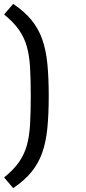

<svg xmlns="http://www.w3.org/2000/svg" viewBox="-20 -787 441 983"><path d="M47.5 176 1 121.5Q49.5 82.5 77 43.2Q104.5 4 117.5 -43Q130.5 -90 134 -151.5Q137.5 -213 137.5 -296Q137.5 -379 134 -440.2Q130.5 -501.5 117.5 -548.2Q104.5 -595 77 -634.2Q49.5 -673.5 1 -713L47.5 -767Q105.5 -728 141.2 -684.2Q177 -640.5 196.2 -586Q215.5 -531.5 222.5 -460.5Q229.5 -389.5 229.5 -296Q229.5 -202.5 222.5 -131.2Q215.5 -60 196.2 -5.2Q177 49.5 141.2 93.2Q105.5 137 47.5 176Z"/></svg>

Font: Expletus Sans Medium
Style: Regular
Weight: 500
Version: Version 7.500